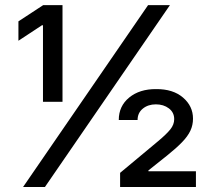

<svg xmlns="http://www.w3.org/2000/svg" viewBox="-20 -748 850 768"><path d="M151.9 -340.8V-647H147.9L53.7 -585V-662.6L152.8 -727.5H230V-340.8ZM72.3 0 572.3 -727.5H659.7L159.7 0ZM460.4 0V-56.6L612.8 -183.6Q645.5 -210.9 661.1 -230.2Q676.8 -249.5 676.8 -271.5Q676.8 -298.3 655.5 -314.5Q634.3 -330.6 603.5 -330.6Q572.3 -330.6 551.3 -313.5Q530.3 -296.4 530.3 -268.1H455.1Q455.1 -323.7 496.8 -357.9Q538.6 -392.1 604.5 -391.6Q671.9 -392.1 711.9 -357.9Q752 -323.7 752 -273.4Q752 -247.6 741.5 -225.1Q731 -202.6 708 -179Q685.1 -155.3 647.9 -125.5L573.7 -66.4V-63H763.7V0Z"/></svg>

Font: Inter Cardless Tabular
Style: Regular
Weight: 400
Designer: Rasmus Andersson
Foundry: rsms
Version: Version 4.000;git-4fc901f